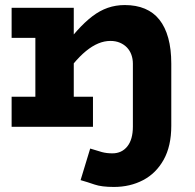

<svg xmlns="http://www.w3.org/2000/svg" viewBox="-20 -502 773 760"><path d="M431 238Q382 238 354.5 228.5Q327 219 299 211L337 86Q365 95 383.5 100Q402 105 425 105Q462 105 484 77.5Q506 50 506 -1V-250Q506 -269 500 -285.5Q494 -302 482.5 -314Q471 -326 454.5 -333Q438 -340 417 -340Q393 -340 369 -330Q345 -320 320.5 -300Q296 -280 271 -250Q246 -220 219 -180V-299Q254 -346 285 -380.5Q316 -415 345.5 -437.5Q375 -460 406.5 -471Q438 -482 474 -482Q519 -482 553.5 -467.5Q588 -453 611 -424Q634 -395 646 -351.5Q658 -308 658 -250V-4Q658 76 628 130Q598 184 546.5 211Q495 238 431 238ZM26 0V-119H348V0ZM120 0V-471H272V0ZM26 -352V-471H235V-352Z"/></svg>

Font: BioRhyme ExtraBold
Style: Regular
Weight: 800
Designer: Aoife Mooney
Foundry: Aoife Mooney Type
Version: Version 1.600;gftools[0.9.33]